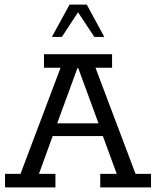

<svg xmlns="http://www.w3.org/2000/svg" viewBox="-20 -820 683 840"><path d="M2 0V-59.3H69.7L245 -523.7H172.4V-583H470.3V-523.7H397.7L573 -59.3H640.7V0H418.6V-59.3H490.7L422.1 -246.6L450 -224.6H197.1L218.4 -246.6L150.4 -59.3H222.5V0ZM222.8 -260.3 209.9 -280.5H428.8L418.3 -260.3L322.4 -521.9H318.7ZM207 -658.5 284.3 -799.8H359.6L436.3 -658.5H392.7L321.4 -766.3L250.6 -658.5Z"/></svg>

Font: Rokkitt SemiBold
Style: Regular
Weight: 600
Designer: Vernon Adams
Foundry: Vernon Adams
Version: Version 3.103